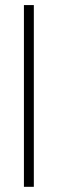

<svg xmlns="http://www.w3.org/2000/svg" viewBox="-20 -718 225 748"><path d="M111.8 9.8H73.2V-698.2H111.8Z"/></svg>

Font: Common Serif
Style: Regular
Weight: 400
Designer: Philipp H. Poll, Khaled Hosny
Foundry: Stefan Peev, Context Ltd.
Version: Version 1.026